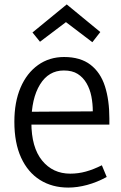

<svg xmlns="http://www.w3.org/2000/svg" viewBox="-20 -838 547 869"><path d="M289 11Q216 11 161 -23.5Q106 -58 75.5 -124.5Q45 -191 45 -287Q45 -376 73 -441.5Q101 -507 152 -543.5Q203 -580 270 -580Q344 -580 389.5 -545Q435 -510 455 -447.5Q475 -385 475 -302V-274H86L87 -332L400 -334Q400 -369 393.5 -402Q387 -435 371.5 -461.5Q356 -488 331.5 -503.5Q307 -519 269 -519Q200 -519 161 -455.5Q122 -392 122 -284Q122 -171 170.5 -111.5Q219 -52 298 -52Q334 -52 368.5 -61.5Q403 -71 441 -90L463 -37Q419 -13 374.5 -1Q330 11 289 11ZM434 -693 398 -647 273 -742H284L161 -649L127 -691L282 -818Z"/></svg>

Font: Yaldevi
Style: Regular
Weight: 400
Designer: Sol Matas, Rajitha Manaperi, Kosala Senevirathne
Foundry: Mooniak
Version: Version 1.100